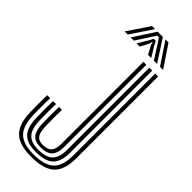

<svg xmlns="http://www.w3.org/2000/svg" viewBox="-312 -1011 1059 1059"><g transform="rotate(45 217.5 -482.0)"><path d="M201 8.5Q109 8.5 68.1 -31Q27.2 -70.5 24.5 -161Q23.8 -192 23.6 -225.2Q23.5 -258.5 24.5 -294.5H47.5Q47 -272.8 46.8 -250.5Q46.5 -228.2 46.8 -206Q47 -183.8 47.5 -161.8Q50 -80.2 85.6 -45.1Q121.2 -10 201 -10Q287 -10 324.1 -45Q361.2 -80 361.2 -161V-800H384V-161Q384 -70.5 341.6 -31Q299.2 8.5 201 8.5ZM201 -28.2Q133.2 -28.2 102.9 -59.4Q72.5 -90.5 70.5 -162.2Q69.8 -185.2 69.5 -207.8Q69.2 -230.2 69.5 -252Q69.8 -273.8 70.5 -294.5H93.2Q92.5 -266.2 92.4 -232.2Q92.2 -198.2 93.2 -163.2Q95.8 -99.8 121.4 -73.2Q147 -46.8 201 -46.8Q262.2 -46.8 288.9 -73.1Q315.5 -99.5 315.5 -161V-800H338.2V-161Q338.2 -89.8 306.4 -59Q274.5 -28.2 201 -28.2ZM201 -65Q156 -65 137 -88.8Q118 -112.5 116.2 -164Q115.8 -185.2 115.5 -206.6Q115.2 -228 115.5 -250Q115.8 -272 116.2 -294.5H139.2Q138.5 -269.5 138.2 -246.2Q138 -223 138.4 -202.4Q138.8 -181.8 139.2 -164Q140.2 -123.2 153.6 -103.2Q167 -83.2 201 -83.2Q237.8 -83.2 253.6 -101.4Q269.5 -119.5 269.5 -161V-800H292.5V-161Q292.5 -109.5 271.2 -87.2Q250 -65 201 -65ZM77.5 -845 163.8 -973H187.2L101.8 -845ZM124.5 -845 207.5 -973H248L331 -845H306L253.8 -926.5L234 -956H221.5L201.8 -926.2L149.5 -845ZM171 -845 208.5 -907.8 219.8 -930.2H235.8L247.2 -907.8L285.2 -845H260.2L233.2 -895.2L229.5 -912H226L222.2 -895.2L196 -845ZM353.8 -845 268.2 -973H291.8L378 -845Z"/></g></svg>

Font: Big Shoulders Inline Text Thin
Style: Bold
Weight: 700
Version: Version 2.002